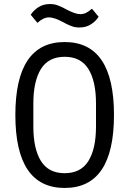

<svg xmlns="http://www.w3.org/2000/svg" viewBox="-20 -918 640 950"><path d="M56 -349Q56 -710 300 -710Q544 -710 544 -349Q544 12 300 12Q56 12 56 -349ZM455 -292V-406Q455 -516 417.5 -576.5Q380 -637 300 -637Q220 -637 182.5 -576.5Q145 -516 145 -406V-292Q145 -182 182.5 -121.5Q220 -61 300 -61Q380 -61 417.5 -121.5Q455 -182 455 -292ZM293 -808Q248 -832 223 -832Q208 -832 194.5 -825.5Q181 -819 165 -805L132 -845Q147 -868 171 -883Q195 -898 227 -898Q248 -898 264 -892Q280 -886 292 -880Q304 -874 307 -872Q352 -848 377 -848Q393 -848 406 -854.5Q419 -861 435 -875L468 -835Q453 -812 429 -797Q405 -782 373 -782Q352 -782 336 -788Q320 -794 308 -800Q296 -806 293 -808Z"/></svg>

Font: iA Writer Duo S
Style: Regular
Weight: 400
Designer: Mike Abbink, Paul van der Laan, Pieter van Rosmalen, Oliver Reichenstein
Foundry: Bold Monday and Information Architects Inc.
Version: Version 2.000